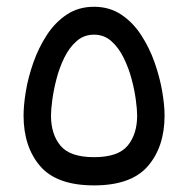

<svg xmlns="http://www.w3.org/2000/svg" viewBox="-20 -561 569 581"><path d="M264.6 -456.1Q294.9 -456.1 316.9 -436.5Q338.9 -417 354 -386.5Q369.1 -356 378.2 -322Q387.2 -288.1 391.1 -258.3Q395 -228.5 395 -211.4Q395 -154.8 366.2 -120.1Q337.4 -85.4 264.6 -85.4Q191.9 -85.4 163.1 -120.1Q134.3 -154.8 134.3 -211.4Q134.3 -228.5 138.2 -258.3Q142.1 -288.1 150.9 -322Q159.7 -356 174.6 -386.5Q189.5 -417 211.7 -436.5Q233.9 -456.1 264.6 -456.1ZM264.6 0Q377.4 0 427.7 -58.6Q478 -117.2 478 -211.4Q478 -242.7 470.7 -285.2Q463.4 -327.6 447.8 -372.1Q432.1 -416.5 407.2 -454.8Q382.3 -493.2 346.9 -516.8Q311.5 -540.5 264.6 -540.5Q217.3 -540.5 181.9 -516.8Q146.5 -493.2 121.6 -454.8Q96.7 -416.5 81.1 -372.1Q65.4 -327.6 58.3 -285.2Q51.3 -242.7 51.3 -211.4Q51.3 -117.2 101.3 -58.6Q151.4 0 264.6 0Z"/></svg>

Font: Vazirmatn NL
Style: Regular
Weight: 400
Designer: Saber Rastikerdar
Foundry: Saber Rastikerdar
Version: Version 33.003